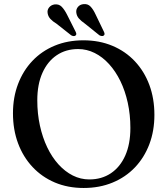

<svg xmlns="http://www.w3.org/2000/svg" viewBox="-20 -917 834 955"><path d="M395 -716.5Q474 -716.5 539 -689.2Q604 -662 650.8 -612.2Q697.5 -562.5 722.8 -494.8Q748 -427 748 -345.5Q748 -266 722.8 -199.5Q697.5 -133 651 -84.2Q604.5 -35.5 539.8 -8.8Q475 18 396 18Q317.5 18 253 -9.2Q188.5 -36.5 141.8 -86.5Q95 -136.5 69.8 -204.2Q44.5 -272 44.5 -353.5Q44.5 -433 69.8 -499.2Q95 -565.5 141.2 -614.2Q187.5 -663 252 -689.8Q316.5 -716.5 395 -716.5ZM628.5 -280.5Q628.5 -346.5 615.5 -405.8Q602.5 -465 578.8 -513.8Q555 -562.5 522.5 -598.2Q490 -634 450.8 -653.5Q411.5 -673 368.5 -673Q307.5 -673 262 -642.2Q216.5 -611.5 191 -554.5Q165.5 -497.5 165.5 -418Q165.5 -352 178.5 -292.5Q191.5 -233 215 -184Q238.5 -135 271 -99.2Q303.5 -63.5 342.2 -44Q381 -24.5 424.5 -24.5Q485.5 -24.5 531.5 -55.2Q577.5 -86 603 -143.2Q628.5 -200.5 628.5 -280.5ZM313 -845 355.5 -760.5Q358.5 -754.5 359.5 -749.5Q360.5 -744.5 356 -740.5Q352 -737 346 -737.5Q340 -738 334 -741.5L260.5 -799.5Q242 -810.5 230.8 -822.8Q219.5 -835 217 -851Q214 -867.5 224.2 -880Q234.5 -892.5 251.5 -895Q273 -897.5 286.8 -883.5Q300.5 -869.5 313 -845ZM455.5 -845 496.5 -760Q499.5 -754 500 -749Q500.5 -744 496.5 -740.5Q492 -737 486 -737.8Q480 -738.5 474.5 -741.5L401 -800.5Q383.5 -812.5 372.5 -825Q361.5 -837.5 359.5 -854.5Q357.5 -870.5 367.8 -882.8Q378 -895 396 -896.5Q417 -898.5 430.5 -884.2Q444 -870 455.5 -845Z"/></svg>

Font: Fraunces 16pt
Style: Regular
Weight: 400
Version: Version 1.000;[b76b70a41]